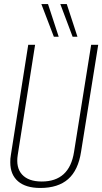

<svg xmlns="http://www.w3.org/2000/svg" viewBox="-20 -922 507 952"><path d="M180 10Q108 10 69.5 -23Q31 -56 31 -117Q31 -129 31.5 -135.5Q32 -142 34 -154L120 -700H154L68 -154Q58 -91 89.5 -56.5Q121 -22 187 -22Q324 -22 347 -168L432 -700H467L382 -170Q368 -78 318 -34Q268 10 180 10ZM247 -740 185 -902H218L271 -740ZM340 -740 279 -902H311L364 -740Z"/></svg>

Font: Georama SemiCondensed ExtraLight
Style: Italic
Weight: 200
Width: 4
Italic angle: -9°
Designer: Jean-Baptiste Levee
Foundry: Production Type
Version: Version 1.000